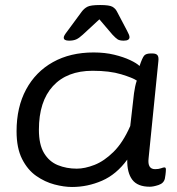

<svg xmlns="http://www.w3.org/2000/svg" viewBox="-20 -738 705 765"><path d="M267 7Q235 7 197 -3Q159 -13 124.5 -37Q90 -61 68 -104.5Q46 -148 46 -215Q46 -311 84 -381.5Q122 -452 191 -490.5Q260 -529 353 -529Q398 -529 435 -520Q472 -511 498.5 -498.5Q525 -486 536 -475Q547 -508 554.5 -516.5Q562 -525 581 -525H587Q602 -525 607.5 -518Q613 -511 611 -494L572 -107Q567 -64 598 -64Q612 -64 621.5 -67.5Q631 -71 635 -71Q641 -71 641 -63Q641 -62 640.5 -53Q640 -44 637 -27Q633 -8 612 -1Q591 6 577 6Q528 6 507 -22Q486 -50 487 -102Q444 -43 386.5 -18Q329 7 267 7ZM286 -66Q318 -66 356.5 -81Q395 -96 432.5 -133Q470 -170 499 -236L514 -367Q516 -381 518.5 -393Q521 -405 525 -417Q509 -428 463 -442Q417 -456 349 -456Q247 -456 191 -395Q135 -334 135 -221Q135 -162 155.5 -128Q176 -94 210.5 -80Q245 -66 286 -66ZM255 -576Q234 -576 234 -588Q234 -592 237 -597.5Q240 -603 250 -616L306 -692Q315 -704 328 -711Q341 -718 379 -718Q416 -718 428 -711Q440 -704 446 -692L486 -616Q496 -598 496 -590Q496 -576 473 -576Q457 -576 449 -581Q441 -586 428 -600L376 -661L310 -600Q295 -586 283.5 -581Q272 -576 255 -576Z"/></svg>

Font: Asap Expanded Expanded Regular
Style: Italic
Weight: 400
Width: 7
Italic angle: -6°
Designer: Pablo Cosgaya
Foundry: Omnibus-Type
Version: Version 3.001; ttfautohint (v1.8.4.7-5d5b)